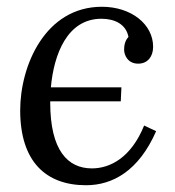

<svg xmlns="http://www.w3.org/2000/svg" viewBox="-20 -531 513 562"><path d="M401.9 -163.6C363.3 -68.4 301.3 -38.1 249 -38.1C178.2 -38.1 127 -90.8 127 -231V-234.4H333.5L335.4 -275.4H128.9C137.7 -372.1 176.8 -476.1 276.9 -476.1C315.9 -476.1 349.1 -460 356 -422.9C345.2 -411.1 343.3 -397 343.3 -385.3C343.3 -369.6 354.5 -343.8 385.7 -344.7C412.1 -345.2 428.2 -365.2 428.2 -394C428.2 -460 364.3 -511.2 278.3 -511.2C112.3 -511.2 39.1 -338.9 39.1 -208C39.1 -58.1 114.3 11.2 231.9 11.2C310.1 11.2 386.2 -31.2 437 -147Z"/></svg>

Font: Lora Italic
Style: Regular
Weight: 400
Italic angle: -3°
Designer: Olga Karpushina, Alexei Vanyashin
Foundry: Cyreal
Version: Version 1.011;PS 001.011;hotconv 1.0.70;makeotf.lib2.5.58329